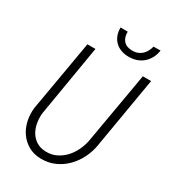

<svg xmlns="http://www.w3.org/2000/svg" viewBox="-214 -1009 1015 1131"><g transform="rotate(30 293.5 -443.0)"><path d="M580.6 -710.9 499 -230Q491.7 -182.1 470.2 -138.4Q448.7 -94.7 415.8 -61.3Q382.8 -27.8 339.6 -8.5Q296.4 10.7 245.1 9.8Q196.8 8.8 160.6 -12Q124.5 -32.7 101.3 -65.9Q78.1 -99.1 68.6 -141.4Q59.1 -183.6 64 -228.5L147.5 -710.9H202.1L121.1 -228.5Q117.2 -195.3 122.6 -162.6Q127.9 -129.9 143.3 -103.3Q158.7 -76.7 184.8 -59.6Q210.9 -42.5 248.5 -41Q288.1 -39.6 320.8 -55.4Q353.5 -71.3 378.2 -98.1Q402.8 -125 418.7 -159.2Q434.6 -193.4 440.9 -229.5L524.4 -710.9ZM539.1 -894.5Q534.7 -865.2 522.2 -841.8Q509.8 -818.4 490.5 -801.8Q471.2 -785.2 446 -776.6Q420.9 -768.1 391.1 -768.6Q362.8 -769 339.6 -778.1Q316.4 -787.1 300 -803.7Q283.7 -820.3 275.1 -843.3Q266.6 -866.2 267.1 -894.5L315.9 -894Q314.9 -856.4 334 -834Q353 -811.5 392.1 -810.5Q412.6 -810.1 428.7 -815.9Q444.8 -821.8 457.3 -832.8Q469.7 -843.8 478.3 -859.4Q486.8 -875 491.7 -893.6Z"/></g></svg>

Font: Roboto Mono Light
Style: Italic
Weight: 300
Designer: Google
Version: Version 2.000985; 2015; ttfautohint (v1.3)